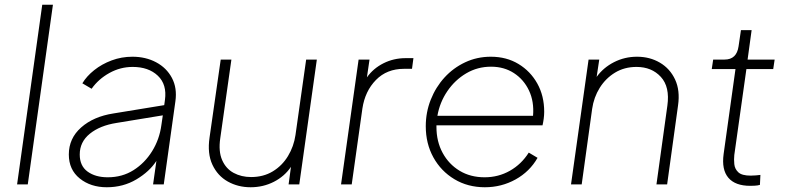

<svg xmlns="http://www.w3.org/2000/svg" viewBox="-20 -777 3325 809"><path d="M52 0 158 -757H203L97 0Z M430 12Q362 12 316 -25Q270 -62 270 -126Q270 -194 322 -240Q374 -286 458 -299L672 -334L675 -356Q684 -421 645 -458Q606 -495 539 -495Q487 -495 441 -469.5Q395 -444 366 -403L327 -426Q345 -456 377 -481.5Q409 -507 450.5 -522.5Q492 -538 538 -538Q594 -538 638 -514.5Q682 -491 704.5 -448.5Q727 -406 719 -350L670 0H625L639 -99Q610 -54 554.5 -21Q499 12 430 12ZM316 -126Q316 -78 349 -54Q382 -30 434 -30Q495 -30 542.5 -60Q590 -90 621 -140Q652 -190 660 -250L666 -291L471 -259Q401 -248 358.5 -213.5Q316 -179 316 -126Z M1036 12Q983 12 940 -12Q897 -36 875 -83Q853 -130 863 -198L910 -526H955L908 -194Q900 -139 916 -102.5Q932 -66 964.5 -48.5Q997 -31 1038 -31Q1090 -31 1129.5 -55Q1169 -79 1193.5 -119.5Q1218 -160 1225 -208L1270 -526H1315L1241 0H1196L1206 -74Q1179 -34 1134 -11Q1089 12 1036 12Z M1417 0 1491 -526H1537L1526 -451Q1553 -489 1596 -510.5Q1639 -532 1689 -532H1722L1716 -487H1682Q1610 -487 1564 -440Q1518 -393 1507 -320L1462 0Z M2023 12Q1951 12 1894.5 -22Q1838 -56 1806 -114Q1774 -172 1774 -245Q1774 -304 1795 -357Q1816 -410 1853 -450.5Q1890 -491 1940 -514.5Q1990 -538 2048 -538Q2114 -538 2164.5 -507.5Q2215 -477 2244 -425Q2273 -373 2273 -306Q2273 -292 2271 -277Q2269 -262 2266 -249H1819Q1819 -246 1819 -242Q1819 -181 1845 -133Q1871 -85 1916.5 -57.5Q1962 -30 2022 -30Q2080 -30 2128.5 -57.5Q2177 -85 2208 -134L2245 -112Q2212 -54 2152.5 -21Q2093 12 2023 12ZM2049 -496Q1992 -496 1944.5 -468Q1897 -440 1865 -393Q1833 -346 1823 -289H2226Q2231 -349 2209 -395.5Q2187 -442 2145.5 -469Q2104 -496 2049 -496Z M2386 0 2460 -526H2505L2494 -453Q2522 -492 2567 -515Q2612 -538 2664 -538Q2718 -538 2760.5 -513Q2803 -488 2824.5 -442Q2846 -396 2837 -333L2791 0H2746L2792 -332Q2803 -411 2764.5 -453Q2726 -495 2662 -495Q2611 -495 2571.5 -471Q2532 -447 2507 -407Q2482 -367 2475 -318L2431 0Z M3141 6Q3078 6 3049 -28Q3020 -62 3029 -128L3079 -486H2979L2985 -526H3033Q3084 -526 3092 -582L3102 -650H3147L3130 -526H3244L3238 -486H3125L3074 -124Q3072 -106 3074 -85.5Q3076 -65 3091 -51Q3106 -37 3143 -37Q3153 -37 3165 -38Q3177 -39 3184 -40L3182 2Q3172 5 3159 5.5Q3146 6 3141 6Z"/></svg>

Font: Plus Jakarta Sans ExtraLight
Style: Italic
Weight: 200
Italic angle: -8°
Designer: Gumpita Rahayu
Foundry: Tokotype
Version: Version 2.071; ttfautohint (v1.8.4.7-5d5b);gftools[0.9.29]